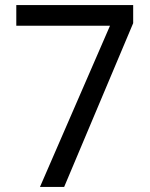

<svg xmlns="http://www.w3.org/2000/svg" viewBox="-20 -734 591 754"><path d="M412 -633H44V-714H503V-643L232 0H137Z"/></svg>

Font: ltamil15
Style: Book
Weight: 400
Designer: Jelle Bosma - Monotype Design Team
Foundry: Monotype Imaging Inc.
Version: Version 2.003